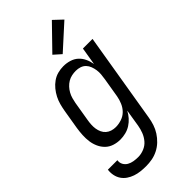

<svg xmlns="http://www.w3.org/2000/svg" viewBox="-312 -829 1115 1115"><g transform="rotate(-45 245.5 -271.0)"><path d="M164 223Q141 223 119 220.5Q97 218 76.5 211Q56 204 38.5 192Q21 180 9.5 163Q-2 146 -6.5 124.5Q-11 103 -8 80H70Q67 99 75.5 114.5Q84 130 99 138.5Q114 147 132 150Q150 153 169 153Q193 153 217.5 143Q242 133 258.5 113.5Q275 94 284 70.5Q293 47 297 23L314 -83Q304 -63 288.5 -45.5Q273 -28 253.5 -15.5Q234 -3 211.5 2.5Q189 8 168 8Q141 8 116.5 0Q92 -8 74.5 -25Q57 -42 46.5 -65Q36 -88 32.5 -113.5Q29 -139 30.5 -166Q32 -193 36 -219L56 -339Q60 -362 66 -384.5Q72 -407 83 -428.5Q94 -450 109.5 -469Q125 -488 145 -502Q165 -516 188 -522Q211 -528 234 -528Q260 -528 284.5 -520.5Q309 -513 326.5 -497Q344 -481 354.5 -458.5Q365 -436 369 -411L387 -520H466L374 34Q370 59 362 83.5Q354 108 339.5 130.5Q325 153 305.5 171.5Q286 190 262 202Q238 214 213 218.5Q188 223 164 223ZM200 -62Q223 -62 247.5 -70Q272 -78 289.5 -95.5Q307 -113 317 -136.5Q327 -160 331 -183L351 -303Q354 -321 355.5 -339Q357 -357 354.5 -374Q352 -391 346 -407Q340 -423 328.5 -435Q317 -447 300.5 -452.5Q284 -458 266 -458Q250 -458 233 -454.5Q216 -451 201 -442Q186 -433 174 -420Q162 -407 153.5 -391.5Q145 -376 140.5 -360Q136 -344 133 -328L113 -208Q110 -191 109 -173.5Q108 -156 110.5 -139.5Q113 -123 120 -108Q127 -93 139 -82.5Q151 -72 167 -67Q183 -62 200 -62ZM281 -580 236 -620 377 -765 430 -715Z"/></g></svg>

Font: Iosevka Fixed
Style: Italic
Weight: 400
Italic angle: -9°
Monospace: yes
Designer: Belleve Invis
Foundry: Belleve Invis
Version: Version 33.2.4